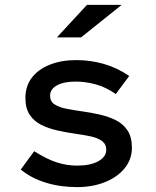

<svg xmlns="http://www.w3.org/2000/svg" viewBox="-20 -756 640 786"><path d="M296 10Q226 10 166.5 -8.5Q107 -27 65 -62L120 -137Q172 -104 213 -91Q254 -78 295 -78Q350 -78 382.5 -96Q415 -114 415 -143Q415 -166 397 -179Q379 -192 350 -198Q321 -204 285.5 -209Q250 -214 214.5 -222Q179 -230 149.5 -244.5Q120 -259 102 -285.5Q84 -312 84 -355Q84 -403 110 -437.5Q136 -472 183.5 -491Q231 -510 292 -510Q350 -510 404.5 -494.5Q459 -479 509 -445L454 -371Q414 -399 372.5 -410.5Q331 -422 289 -422Q241 -422 213 -406.5Q185 -391 185 -364Q185 -341 203 -329Q221 -317 251 -311Q281 -305 317 -300Q353 -295 388.5 -287Q424 -279 454 -264Q484 -249 502 -222Q520 -195 520 -151Q520 -104 490.5 -67.5Q461 -31 410 -10.5Q359 10 296 10ZM213 -603 336 -736H478L312 -603Z"/></svg>

Font: Red Hat Mono SemiBold
Style: Regular
Weight: 600
Monospace: yes
Designer: Pentagram, MCKL
Foundry: Pentagram, MCKL
Version: Version 1.023